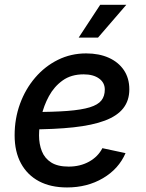

<svg xmlns="http://www.w3.org/2000/svg" viewBox="-20 -783 621 814"><path d="M264.2 11.7Q194.8 11.7 145.3 -14.6Q95.7 -41 68.8 -90.6Q42 -140.1 42 -209.5Q42 -280.3 64.9 -343Q87.9 -405.8 129.2 -453.9Q170.4 -502 225.6 -529.3Q280.8 -556.6 345.2 -556.6Q399.9 -556.6 441.2 -538.1Q482.4 -519.5 505.4 -485.4Q528.3 -451.2 528.3 -404.3Q528.3 -356.9 502.7 -324.2Q477.1 -291.5 424.6 -271.7Q372.1 -252 291.7 -243.2Q211.4 -234.4 102.5 -234.4L115.7 -308.1Q206.1 -308.1 266.1 -312.7Q326.2 -317.4 360.8 -328.1Q395.5 -338.9 409.9 -357.2Q424.3 -375.5 424.3 -403.3Q424.3 -432.6 399.9 -450.2Q375.5 -467.8 334.5 -467.8Q281.7 -467.8 245.6 -441.9Q209.5 -416 187.5 -375.5Q165.5 -335 155.5 -290.5Q145.5 -246.1 145.5 -209Q145.5 -171.9 157.5 -141.8Q169.4 -111.8 197 -94.2Q224.6 -76.7 271 -76.7Q319.8 -76.7 357.7 -97.7Q395.5 -118.7 414.1 -154.8L512.2 -133.8Q483.4 -66.9 416.7 -27.6Q350.1 11.7 264.2 11.7ZM313.5 -623.5 404.8 -762.7H515.6L395.5 -623.5Z"/></svg>

Font: Inter Medium
Style: Italic
Weight: 500
Italic angle: -9.3988°
Designer: Rasmus Andersson
Foundry: rsms
Version: Version 4.001;git-66647c0bb